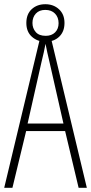

<svg xmlns="http://www.w3.org/2000/svg" viewBox="-20 -891 432 911"><path d="M353 0 289 -269H104L39 0H0L171 -714H221L392 0ZM215 -596Q209 -622 204.5 -641.5Q200 -661 196 -683Q192 -661 187.5 -641.5Q183 -622 177 -597L111 -305H281ZM196 -693Q158 -693 131.5 -716.5Q105 -740 105 -782Q105 -824 130.5 -847.5Q156 -871 195 -871Q234 -871 260 -847Q286 -823 286 -782Q286 -741 261 -717Q236 -693 196 -693ZM197 -721Q225 -721 241.5 -737.5Q258 -754 258 -781Q258 -809 241 -826.5Q224 -844 195 -844Q166 -844 150 -826.5Q134 -809 134 -782Q134 -757 149.5 -739Q165 -721 197 -721Z"/></svg>

Font: Noto Sans Devanagari ExtraCondensed ExtraLight
Style: Regular
Weight: 200
Width: 2
Designer: Jelle Bosma - Monotype Design Team
Foundry: Monotype Imaging Inc.
Version: Version 2.004; ttfautohint (v1.8.4.7-5d5b)